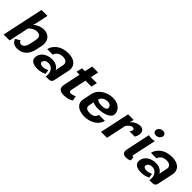

<svg xmlns="http://www.w3.org/2000/svg" viewBox="228 -1868 3044 3044"><g transform="rotate(45 1750.0 -345.5)"><path d="M158.3 0 230.8 -341.7C267.5 -377.5 315.8 -408.3 361.7 -408.3C427.5 -408.3 450 -380 450 -335C450 -321.7 448.3 -307.5 445 -291.7L425.8 -200C415 -147.5 390 -83.3 334.2 -83.3C302.5 -83.3 284.2 -102.5 280.8 -125L204.2 -79.2C213.3 -43.3 242.5 8.3 331.7 8.3C441.7 8.3 528.3 -55.8 559.2 -200L578.3 -291.7C582.5 -310.8 585 -330 585 -347.5C585 -444.2 523.3 -508.3 425 -508.3C342.5 -508.3 283.3 -471.7 245 -435.8C250.8 -445.8 255.8 -459.2 259.2 -475L307.5 -700H174.2L25 0Z M1009.2 -182.5C984.2 -227.5 935.8 -266.7 848.3 -266.7C746.7 -266.7 655 -215 635 -125C632.5 -114.2 631.7 -103.3 631.7 -94.2C631.7 -22.5 695 8.3 790 8.3C855.8 8.3 914.2 -15.8 935 -29.2L925.8 -100C905.8 -90.8 863.3 -75 824.2 -75C789.2 -75 759.2 -88.3 759.2 -115.8C759.2 -118.3 759.2 -121.7 760 -125C768.3 -164.2 803.3 -183.3 847.5 -183.3C926.7 -183.3 971.7 -120 971.7 -43.3C971.7 -29.2 970 -15 966.7 0H975C1068.3 0 1092.5 -2.5 1105.8 -66.7L1160.8 -325C1163.3 -337.5 1165 -349.2 1165 -361.7C1165 -444.2 1104.2 -516.7 960 -516.7C795 -516.7 697.5 -420 677.5 -325H802.5C813.3 -375 864.2 -416.7 938.3 -416.7C1003.3 -416.7 1037.5 -386.7 1037.5 -343.3C1037.5 -337.5 1037.5 -331.7 1035.8 -325L1012.5 -216.7C1010.8 -206.7 1010 -194.2 1009.2 -182.5Z M1268.3 -125C1265 -107.5 1262.5 -92.5 1262.5 -79.2C1262.5 -16.7 1302.5 8.3 1381.7 8.3C1459.2 8.3 1506.7 -15.8 1540.8 -35.8L1525 -116.7C1505 -105.8 1471.7 -91.7 1444.2 -91.7C1416.7 -91.7 1402.5 -100.8 1402.5 -124.2C1402.5 -129.2 1403.3 -135 1405 -141.7L1460 -400H1593.3L1615 -500H1481.7L1510 -633.3H1376.7L1348.3 -500H1281.7L1260 -400H1326.7Z M1813.3 -332.5C1831.7 -385.8 1880.8 -416.7 1942.5 -416.7C1996.7 -416.7 2023.3 -385.8 2023.3 -353.3C2023.3 -349.2 2023.3 -345.8 2022.5 -341.7C2015.8 -311.7 1975 -300 1918.3 -300C1865.8 -300 1833.3 -314.2 1813.3 -332.5ZM1964.2 -516.7C1834.2 -516.7 1701.7 -440 1675.8 -316.7L1644.2 -166.7C1641.7 -153.3 1640 -141.7 1640 -130C1640 -31.7 1735.8 16.7 1850.8 16.7C1979.2 16.7 2102.5 -51.7 2127.5 -166.7H1994.2C1981.7 -109.2 1935 -83.3 1871.7 -83.3C1815.8 -83.3 1775 -100.8 1775 -146.7C1775 -152.5 1775.8 -159.2 1777.5 -166.7L1794.2 -248.3C1821.7 -235 1856.7 -225 1901.7 -225C2057.5 -225 2150.8 -279.2 2162.5 -333.3C2164.2 -341.7 2165 -350 2165 -358.3C2165 -431.7 2101.7 -516.7 1964.2 -516.7Z M2579.2 -508.3C2511.7 -508.3 2455.8 -468.3 2417.5 -427.5C2424.2 -439.2 2429.2 -452.5 2432.5 -466.7L2440 -500H2315L2208.3 0H2341.7L2412.5 -334.2C2436.7 -372.5 2471.7 -408.3 2511.7 -408.3C2537.5 -408.3 2546.7 -395 2546.7 -379.2C2546.7 -376.7 2546.7 -373.3 2545.8 -370.8C2543.3 -359.2 2532.5 -335.8 2519.2 -325H2640C2650 -340.8 2661.7 -367.5 2666.7 -391.7C2668.3 -401.7 2670 -411.7 2670 -421.7C2670 -467.5 2645.8 -508.3 2579.2 -508.3Z M2833.3 -116.7 2915 -500C2915 -500 2884.2 -491.7 2845.8 -491.7C2807.5 -491.7 2781.7 -500 2781.7 -500L2696.7 -100C2693.3 -86.7 2692.5 -74.2 2692.5 -62.5C2692.5 -19.2 2715 8.3 2773.3 8.3C2820.8 8.3 2840.8 -3.3 2860.8 -12.5L2855 -83.3C2855 -83.3 2845 -76.7 2837.5 -79.2C2832.5 -80.8 2830 -85 2830 -93.3C2830 -98.3 2830.8 -105.8 2833.3 -116.7ZM2953.3 -641.7C2954.2 -645.8 2955 -650.8 2955 -655C2955 -685 2931.7 -708.3 2892.5 -708.3C2847.5 -708.3 2810.8 -678.3 2803.3 -641.7C2802.5 -636.7 2801.7 -632.5 2801.7 -627.5C2801.7 -597.5 2825 -575 2864.2 -575C2909.2 -575 2945 -605 2953.3 -641.7Z M3334.2 -182.5C3309.2 -227.5 3260.8 -266.7 3173.3 -266.7C3071.7 -266.7 2980 -215 2960 -125C2957.5 -114.2 2956.7 -103.3 2956.7 -94.2C2956.7 -22.5 3020 8.3 3115 8.3C3180.8 8.3 3239.2 -15.8 3260 -29.2L3250.8 -100C3230.8 -90.8 3188.3 -75 3149.2 -75C3114.2 -75 3084.2 -88.3 3084.2 -115.8C3084.2 -118.3 3084.2 -121.7 3085 -125C3093.3 -164.2 3128.3 -183.3 3172.5 -183.3C3251.7 -183.3 3296.7 -120 3296.7 -43.3C3296.7 -29.2 3295 -15 3291.7 0H3300C3393.3 0 3417.5 -2.5 3430.8 -66.7L3485.8 -325C3488.3 -337.5 3490 -349.2 3490 -361.7C3490 -444.2 3429.2 -516.7 3285 -516.7C3120 -516.7 3022.5 -420 3002.5 -325H3127.5C3138.3 -375 3189.2 -416.7 3263.3 -416.7C3328.3 -416.7 3362.5 -386.7 3362.5 -343.3C3362.5 -337.5 3362.5 -331.7 3360.8 -325L3337.5 -216.7C3335.8 -206.7 3335 -194.2 3334.2 -182.5Z"/></g></svg>

Font: BoonHome
Style: Bold Oblique
Weight: 700
Italic angle: -12°
Designer: Sungsit Sawaiwan
Foundry: Sungsit Sawaiwan
Version: Version 0.2